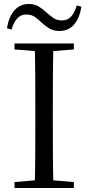

<svg xmlns="http://www.w3.org/2000/svg" viewBox="-20 -947 445 967"><path d="M15 -805Q24 -861 52 -894Q80 -927 124 -927Q154 -927 174.5 -914.5Q195 -902 212 -886Q230 -870 248 -857Q266 -844 292 -844Q320 -844 338 -863.5Q356 -883 367 -920L390 -913Q381 -856 353 -823.5Q325 -791 280 -791Q249 -791 229.5 -803Q210 -815 193 -830Q176 -847 157.5 -860.5Q139 -874 113 -874Q85 -874 67 -854.5Q49 -835 38 -798ZM53 0V-30L191 -42H212L352 -30V0ZM155 0Q157 -84 157.5 -168Q158 -252 158 -337V-391Q158 -476 157.5 -560.5Q157 -645 155 -728H249Q247 -645 246.5 -560.5Q246 -476 246 -391V-337Q246 -252 246.5 -168Q247 -84 249 0ZM53 -698V-728H352V-698L212 -687H191Z"/></svg>

Font: Noto Serif JP
Style: Regular
Weight: 400
Designer: Ryoko NISHIZUKA  (kana & ideographs); Frank Grießhammer (Latin, Greek & Cyrillic); Wenlong ZHANG  (bopomofo); Sandoll Co
Foundry: Adobe
Version: Version 2.003-H1;hotconv 1.1.1;makeotfexe 2.6.0